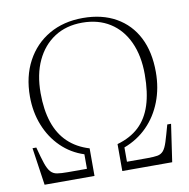

<svg xmlns="http://www.w3.org/2000/svg" viewBox="-82 -817 885 898"><g transform="rotate(-10 361.0 -368.5)"><path d="M58 0 32 -178H50Q63 -128 72.5 -100Q82 -72 94 -58.5Q106 -45 125 -42Q144 -39 175 -39H266V-108Q204 -128 158 -173Q112 -218 87 -281Q62 -344 62 -418Q62 -513 100.5 -585Q139 -657 208 -697Q277 -737 369 -737Q460 -737 526 -699.5Q592 -662 627 -593.5Q662 -525 662 -429Q662 -353 637 -288.5Q612 -224 566 -177.5Q520 -131 456 -107V-39H553Q584 -39 601 -42Q618 -45 629 -57.5Q640 -70 649 -98.5Q658 -127 672 -178H690L664 0H427V-128Q490 -146 530 -183.5Q570 -221 589.5 -281Q609 -341 609 -427Q609 -516 579 -581Q549 -646 493.5 -681Q438 -716 362 -716Q286 -716 230.5 -680Q175 -644 144.5 -579Q114 -514 114 -425Q114 -345 134 -285.5Q154 -226 194.5 -187.5Q235 -149 295 -131V0Z"/></g></svg>

Font: Literata 60pt ExtraLight
Style: Regular
Weight: 250
Designer: Latin by Veronika Burian and Jose Scaglione. Greek by Irene Vlachou. Cyrillic by Vera Evstafieva.
Foundry: TypeTogether
Version: Version 3.103;gftools[0.9.29]